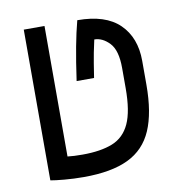

<svg xmlns="http://www.w3.org/2000/svg" viewBox="-70 -656 727 735"><g transform="rotate(-10 293.0 -288.0)"><path d="M198.2 9.8Q159.7 9.8 123.5 6.6Q87.4 3.4 69.3 0V-585.9H149.9V-78.6Q162.1 -77.1 176.5 -76.4Q190.9 -75.7 208 -75.7Q279.3 -75.7 325 -94Q370.6 -112.3 392.6 -160.2Q414.6 -208 414.6 -297.4V-376Q414.6 -444.8 387.5 -473.4Q360.4 -502 328.6 -502Q324.2 -483.9 318.1 -452.6Q312 -421.4 302.2 -356.9H234.4Q245.1 -433.1 255.4 -487.3Q265.6 -541.5 277.3 -585.9Q386.7 -585.9 440.9 -533Q495.1 -480 495.1 -389.6V-296.9Q495.1 -188 465.8 -120.4Q436.5 -52.7 371.3 -21.5Q306.2 9.8 198.2 9.8Z"/></g></svg>

Font: Cascadia Code PL SemiLight
Style: Regular
Weight: 350
Monospace: yes
Designer: Aaron Bell
Foundry: Saja Typeworks
Version: Version 2404.023; ttfautohint (v1.8.4)